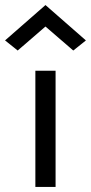

<svg xmlns="http://www.w3.org/2000/svg" viewBox="-50 -740 360 760"><path d="M170 -460V0H90V-460ZM20 -540 -30 -580 130 -720 290 -580 240 -540 130 -635Z"/></svg>

Font: Jost
Style: Regular
Weight: 400
Version: Version 3.710